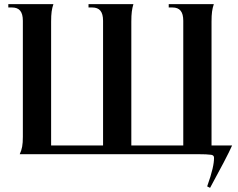

<svg xmlns="http://www.w3.org/2000/svg" viewBox="-20 -742 1147 924"><path d="M75 0H932C961 0 984 1 997 3C1007 5 1010 10 1010 18C1010 45 1002 85 977 155L991 162C1037 78 1083 -9 1097 -42H998V-638C998 -678 1001 -698 1009 -722H792V-706H810C845 -706 862 -686 862 -642V-42H612V-638C612 -678 615 -698 622 -722H406V-706H424C459 -706 476 -686 476 -642V-42H226V-638C226 -678 229 -698 237 -722H20V-706H38C73 -706 90 -686 90 -642V-84C90 -44 86 -24 75 0Z"/></svg>

Font: Sinistre
Style: Bold
Weight: 700
Designer: Jules Durand
Foundry: Collletttivo
Version: Version 69.420;Glyphs 3.2 (3217)